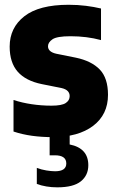

<svg xmlns="http://www.w3.org/2000/svg" viewBox="-20 -578 500 824"><path d="M204 10.5Q159.5 10.5 117.5 4.8Q75.5 -1 38 -13.5V-149Q74 -137 115.8 -130.8Q157.5 -124.5 201 -124.5Q245 -124.5 262 -135.8Q279 -147 279 -165.5Q279 -192 244.5 -200L159.5 -217Q90.5 -231 56 -270.2Q21.5 -309.5 21.5 -378Q21.5 -459 84.5 -508.2Q147.5 -557.5 274.5 -557.5Q313.5 -557.5 349 -553Q384.5 -548.5 413.5 -541.5V-406Q352.5 -422.5 282.5 -422.5Q224 -422.5 205 -409.2Q186 -396 186 -379.5Q186 -355.5 221 -347.5L305.5 -330.5Q372.5 -316.5 408 -279.8Q443.5 -243 443.5 -171Q443.5 -86.5 379.8 -38Q316 10.5 204 10.5ZM226 226Q201 226 179 222.2Q157 218.5 138 211.5V142.5Q157.5 150 179 153.5Q200.5 157 216.5 157Q264.5 157 264.5 123.5Q264.5 88.5 215.5 88.5H193V-10H279V42Q359 58 359 131Q359 174.5 327 200.2Q295 226 226 226Z"/></svg>

Font: Encode Sans SmCnd XBd
Style: Regular
Weight: 800
Width: 4
Designer: Multiple Designers
Foundry: Impallari Type
Version: Version 3.002; ttfautohint (v1.8.3) -l 8 -r 50 -G 200 -x 14 